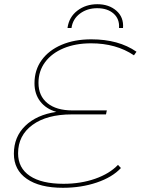

<svg xmlns="http://www.w3.org/2000/svg" viewBox="-20 -890 669 913"><path d="M163 -496Q163 -434 205.5 -399.5Q248 -365 324 -365H488L484 -346H321Q203 -346 134.5 -296Q66 -246 66 -161Q66 -91 122 -53.5Q178 -16 282 -16Q364 -16 432.5 -40Q501 -64 541 -106L555 -91Q514 -47 440 -22Q366 3 279 3Q169 3 107.5 -39.5Q46 -82 46 -159Q46 -239 100 -291.5Q154 -344 248 -358Q199 -372 171.5 -407.5Q144 -443 144 -494Q144 -557 178 -604Q212 -651 273 -677Q334 -703 414 -703Q544 -703 629 -644L617 -627Q532 -684 413 -684Q339 -684 282.5 -660.5Q226 -637 194.5 -594.5Q163 -552 163 -496ZM443 -870Q498 -870 533.5 -839Q569 -808 565 -757H546Q549 -800 520 -825.5Q491 -851 442 -851Q395 -851 360.5 -825.5Q326 -800 320 -757H301Q308 -809 348 -839.5Q388 -870 443 -870Z"/></svg>

Font: Montserrat Alternates Thin
Style: Italic
Weight: 250
Italic angle: -11.3°
Designer: Julieta Ulanovsky
Foundry: Julieta Ulanovsky
Version: Version 7.200